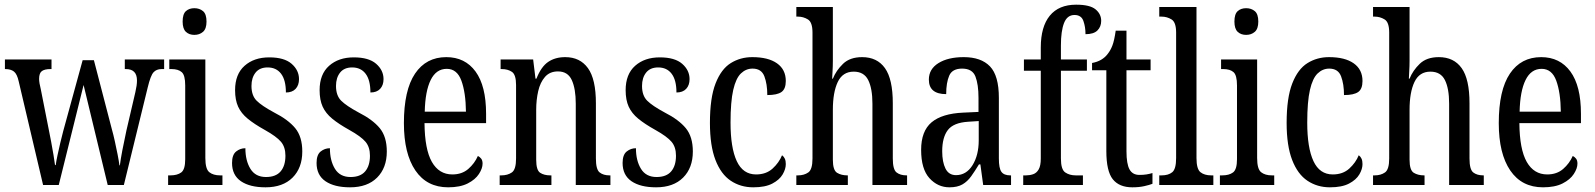

<svg xmlns="http://www.w3.org/2000/svg" viewBox="-20 -790 6810 820"><path d="M60 -442Q53 -474 39.5 -484.5Q26 -495 3 -495H1V-536H200V-495H195Q171 -495 159 -486.5Q147 -478 147 -453Q147 -445 149 -433Q151 -421 154 -410L188 -238Q193 -214 198.5 -184.5Q204 -155 208.5 -128Q213 -101 215 -85H218Q220 -101 225.5 -126.5Q231 -152 237.5 -180Q244 -208 250 -230L333 -533H381L458 -237Q464 -216 470.5 -186.5Q477 -157 482.5 -129Q488 -101 490 -84H492Q495 -109 502.5 -148Q510 -187 520 -233L558 -396Q565 -426 565 -446Q565 -495 518 -495H513V-536H681V-495H670Q648 -495 635.5 -481Q623 -467 611 -417L509 0H440L337 -427L231 0H164Z M810 -641Q788 -641 774 -654Q760 -667 760 -698Q760 -730 774 -742.5Q788 -755 810 -755Q832 -755 847 -742.5Q862 -730 862 -698Q862 -667 847 -654Q832 -641 810 -641ZM698 0V-41H708Q737 -41 754 -53.5Q771 -66 771 -110V-425Q771 -469 756 -482Q741 -495 713 -495H703V-536H857V-115Q857 -68 874 -54.5Q891 -41 920 -41H930V0Z M1114 10Q1047 10 1009 -16Q971 -42 971 -94Q971 -129 988.5 -143Q1006 -157 1028 -157Q1028 -104 1049.5 -69Q1071 -34 1116 -34Q1158 -34 1178.5 -58Q1199 -82 1199 -125Q1199 -162 1180 -184.5Q1161 -207 1111 -235Q1066 -260 1038 -283Q1010 -306 997 -334.5Q984 -363 984 -405Q984 -473 1024.5 -509Q1065 -545 1130 -545Q1194 -545 1225.5 -517.5Q1257 -490 1257 -452Q1257 -426 1242.5 -410.5Q1228 -395 1201 -395Q1201 -448 1180.5 -475Q1160 -502 1123 -502Q1089 -502 1071.5 -480Q1054 -458 1054 -423Q1054 -382 1076 -360Q1098 -338 1150 -310Q1211 -279 1241 -242.5Q1271 -206 1271 -143Q1271 -73 1229.5 -31.5Q1188 10 1114 10Z M1475 10Q1408 10 1370 -16Q1332 -42 1332 -94Q1332 -129 1349.5 -143Q1367 -157 1389 -157Q1389 -104 1410.5 -69Q1432 -34 1477 -34Q1519 -34 1539.5 -58Q1560 -82 1560 -125Q1560 -162 1541 -184.5Q1522 -207 1472 -235Q1427 -260 1399 -283Q1371 -306 1358 -334.5Q1345 -363 1345 -405Q1345 -473 1385.5 -509Q1426 -545 1491 -545Q1555 -545 1586.5 -517.5Q1618 -490 1618 -452Q1618 -426 1603.5 -410.5Q1589 -395 1562 -395Q1562 -448 1541.5 -475Q1521 -502 1484 -502Q1450 -502 1432.5 -480Q1415 -458 1415 -423Q1415 -382 1437 -360Q1459 -338 1511 -310Q1572 -279 1602 -242.5Q1632 -206 1632 -143Q1632 -73 1590.5 -31.5Q1549 10 1475 10Z M1894 10Q1803 10 1754 -62Q1705 -134 1705 -264Q1705 -405 1752.5 -475.5Q1800 -546 1886 -546Q1966 -546 2011 -484.5Q2056 -423 2056 -304V-264H1793Q1794 -152 1824.5 -98.5Q1855 -45 1912 -45Q1953 -45 1980 -68.5Q2007 -92 2021 -124Q2029 -120 2035 -112.5Q2041 -105 2041 -91Q2041 -71 2025.5 -47Q2010 -23 1977.5 -6.5Q1945 10 1894 10ZM1970 -313Q1969 -395 1950.5 -445.5Q1932 -496 1888 -496Q1843 -496 1819.5 -448.5Q1796 -401 1794 -313Z M2114 0V-41H2121Q2148 -41 2166 -53.5Q2184 -66 2184 -113V-427Q2184 -471 2166.5 -483Q2149 -495 2123 -495H2118V-536H2257L2267 -454H2271Q2291 -505 2321 -525.5Q2351 -546 2394 -546Q2457 -546 2491 -499Q2525 -452 2525 -349V-113Q2525 -66 2541 -53.5Q2557 -41 2583 -41H2587V0H2439V-347Q2439 -411 2422 -448Q2405 -485 2363 -485Q2328 -485 2307.5 -461.5Q2287 -438 2278.5 -400.5Q2270 -363 2270 -321V-108Q2270 -63 2287 -52Q2304 -41 2330 -41H2335V0Z M2782 10Q2715 10 2677 -16Q2639 -42 2639 -94Q2639 -129 2656.5 -143Q2674 -157 2696 -157Q2696 -104 2717.5 -69Q2739 -34 2784 -34Q2826 -34 2846.5 -58Q2867 -82 2867 -125Q2867 -162 2848 -184.5Q2829 -207 2779 -235Q2734 -260 2706 -283Q2678 -306 2665 -334.5Q2652 -363 2652 -405Q2652 -473 2692.5 -509Q2733 -545 2798 -545Q2862 -545 2893.5 -517.5Q2925 -490 2925 -452Q2925 -426 2910.5 -410.5Q2896 -395 2869 -395Q2869 -448 2848.5 -475Q2828 -502 2791 -502Q2757 -502 2739.5 -480Q2722 -458 2722 -423Q2722 -382 2744 -360Q2766 -338 2818 -310Q2879 -279 2909 -242.5Q2939 -206 2939 -143Q2939 -73 2897.5 -31.5Q2856 10 2782 10Z M3197 10Q3143 10 3101 -18Q3059 -46 3035.5 -107Q3012 -168 3012 -265Q3012 -372 3036 -433.5Q3060 -495 3101 -520.5Q3142 -546 3193 -546Q3261 -546 3298.5 -519.5Q3336 -493 3336 -444Q3336 -410 3317.5 -397Q3299 -384 3257 -384Q3257 -431 3244.5 -464Q3232 -497 3194 -497Q3166 -497 3144.5 -476.5Q3123 -456 3111.5 -406Q3100 -356 3100 -266Q3100 -159 3126.5 -102Q3153 -45 3209 -45Q3252 -45 3279.5 -70Q3307 -95 3320 -127Q3328 -121 3332 -112Q3336 -103 3336 -89Q3336 -68 3322.5 -45Q3309 -22 3278.5 -6Q3248 10 3197 10Z M3381 0V-41H3388Q3414 -41 3432 -53.5Q3450 -66 3450 -113V-651Q3450 -695 3430.5 -707Q3411 -719 3388 -719H3381V-760H3537V-531Q3537 -507 3535.5 -483.5Q3534 -460 3534 -454H3537Q3551 -489 3580.5 -517.5Q3610 -546 3662 -546Q3726 -546 3759.5 -499Q3793 -452 3793 -349V-113Q3793 -66 3809 -53.5Q3825 -41 3852 -41H3854V0H3706V-347Q3706 -412 3688 -448Q3670 -484 3626 -484Q3579 -484 3558 -440Q3537 -396 3537 -321V-108Q3537 -63 3555 -52Q3573 -41 3599 -41H3601V0Z M4035 10Q3985 10 3949.5 -29Q3914 -68 3914 -150Q3914 -230 3958.5 -267.5Q4003 -305 4094 -309L4159 -312V-373Q4159 -429 4146 -463Q4133 -497 4089 -497Q4047 -497 4034 -467Q4021 -437 4021 -388Q3947 -388 3947 -450Q3947 -495 3988 -520.5Q4029 -546 4096 -546Q4170 -546 4208 -506.5Q4246 -467 4246 -372V-113Q4246 -71 4257 -56Q4268 -41 4295 -41H4298V0H4179L4167 -88H4161Q4144 -60 4128 -37.5Q4112 -15 4090.5 -2.5Q4069 10 4035 10ZM4063 -42Q4107 -42 4133.5 -84.5Q4160 -127 4160 -191V-273L4114 -270Q4052 -266 4028 -234.5Q4004 -203 4004 -144Q4004 -98 4018 -70Q4032 -42 4063 -42Z M4350 0V-41H4362Q4378 -41 4392.5 -46Q4407 -51 4416 -66.5Q4425 -82 4425 -113V-488H4353V-536H4425V-587Q4425 -676 4463.5 -723Q4502 -770 4576 -770Q4635 -770 4659 -750Q4683 -730 4683 -701Q4683 -676 4667 -660Q4651 -644 4616 -644Q4616 -675 4607 -700.5Q4598 -726 4569 -726Q4538 -726 4524.5 -692Q4511 -658 4511 -596V-536H4622V-488H4511V-113Q4511 -66 4529.5 -53.5Q4548 -41 4574 -41H4605V0Z M4816 10Q4760 10 4732.5 -24.5Q4705 -59 4705 -145V-490H4644V-521Q4688 -529 4711 -560Q4723 -575 4731 -596Q4739 -617 4745 -659H4791V-536H4894V-490H4791V-144Q4791 -90 4804 -66.5Q4817 -43 4846 -43Q4863 -43 4876 -45Q4889 -47 4902 -51V-5Q4889 0 4867 5Q4845 10 4816 10Z M4931 0V-41H4941Q4970 -41 4986.5 -54.5Q5003 -68 5003 -115V-651Q5003 -695 4983.5 -707Q4964 -719 4941 -719H4931V-760H5090V-115Q5090 -68 5107 -54.5Q5124 -41 5153 -41H5162V0Z M5302 -641Q5280 -641 5266 -654Q5252 -667 5252 -698Q5252 -730 5266 -742.5Q5280 -755 5302 -755Q5324 -755 5339 -742.5Q5354 -730 5354 -698Q5354 -667 5339 -654Q5324 -641 5302 -641ZM5190 0V-41H5200Q5229 -41 5246 -53.5Q5263 -66 5263 -110V-425Q5263 -469 5248 -482Q5233 -495 5205 -495H5195V-536H5349V-115Q5349 -68 5366 -54.5Q5383 -41 5412 -41H5422V0Z M5660 10Q5606 10 5564 -18Q5522 -46 5498.5 -107Q5475 -168 5475 -265Q5475 -372 5499 -433.5Q5523 -495 5564 -520.5Q5605 -546 5656 -546Q5724 -546 5761.5 -519.5Q5799 -493 5799 -444Q5799 -410 5780.5 -397Q5762 -384 5720 -384Q5720 -431 5707.5 -464Q5695 -497 5657 -497Q5629 -497 5607.5 -476.5Q5586 -456 5574.5 -406Q5563 -356 5563 -266Q5563 -159 5589.5 -102Q5616 -45 5672 -45Q5715 -45 5742.5 -70Q5770 -95 5783 -127Q5791 -121 5795 -112Q5799 -103 5799 -89Q5799 -68 5785.5 -45Q5772 -22 5741.5 -6Q5711 10 5660 10Z M5844 0V-41H5851Q5877 -41 5895 -53.5Q5913 -66 5913 -113V-651Q5913 -695 5893.5 -707Q5874 -719 5851 -719H5844V-760H6000V-531Q6000 -507 5998.5 -483.5Q5997 -460 5997 -454H6000Q6014 -489 6043.5 -517.5Q6073 -546 6125 -546Q6189 -546 6222.5 -499Q6256 -452 6256 -349V-113Q6256 -66 6272 -53.5Q6288 -41 6315 -41H6317V0H6169V-347Q6169 -412 6151 -448Q6133 -484 6089 -484Q6042 -484 6021 -440Q6000 -396 6000 -321V-108Q6000 -63 6018 -52Q6036 -41 6062 -41H6064V0Z M6570 10Q6479 10 6430 -62Q6381 -134 6381 -264Q6381 -405 6428.5 -475.5Q6476 -546 6562 -546Q6642 -546 6687 -484.5Q6732 -423 6732 -304V-264H6469Q6470 -152 6500.5 -98.5Q6531 -45 6588 -45Q6629 -45 6656 -68.5Q6683 -92 6697 -124Q6705 -120 6711 -112.5Q6717 -105 6717 -91Q6717 -71 6701.5 -47Q6686 -23 6653.5 -6.5Q6621 10 6570 10ZM6646 -313Q6645 -395 6626.5 -445.5Q6608 -496 6564 -496Q6519 -496 6495.5 -448.5Q6472 -401 6470 -313Z"/></svg>

Font: Noto Serif Lao ExtraCondensed
Style: Regular
Weight: 400
Width: 2
Designer: Monotype Design Team
Foundry: Monotype Imaging Inc.
Version: Version 2.003; ttfautohint (v1.8.4.7-5d5b)